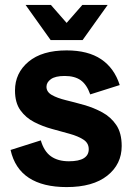

<svg xmlns="http://www.w3.org/2000/svg" viewBox="-20 -748 544 781"><path d="M251 13Q155 13 97.5 -24.5Q40 -62 23 -138L146 -177Q159 -132 187.5 -112Q216 -92 260 -92Q301 -92 321 -104.5Q341 -117 341 -141Q341 -166 319.5 -180Q298 -194 264 -203.5Q230 -213 191.5 -223.5Q153 -234 119 -251.5Q85 -269 63 -299.5Q41 -330 41 -380Q41 -451 96 -497Q151 -543 251 -543Q338 -543 391.5 -507Q445 -471 467 -402L347 -364Q333 -404 308.5 -421.5Q284 -439 243 -439Q205 -439 187 -426Q169 -413 169 -395Q169 -374 191 -361.5Q213 -349 248 -340.5Q283 -332 322 -321Q361 -310 396 -291Q431 -272 453 -239.5Q475 -207 475 -154Q475 -80 416.5 -33.5Q358 13 251 13ZM190 -585 315 -728H418L316 -585ZM186 -585 84 -728H187L312 -585Z"/></svg>

Font: Radio Canada Big SemiBold
Style: Regular
Weight: 600
Designer: Étienne Aubert Bonn
Foundry: Coppers and Brasses
Version: Version 1.001